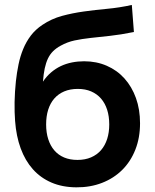

<svg xmlns="http://www.w3.org/2000/svg" viewBox="-20 -755 636 790"><path d="M293.8 15.8Q351.6 16.2 399.9 -2.6Q448.2 -21.4 482.9 -55.9Q517.6 -90.4 536.9 -139.2Q556.2 -188 556.2 -247.8Q556.2 -304.8 539.4 -351.5Q522.6 -398.2 492.2 -432.1Q461.8 -465.9 419.3 -484.4Q376.9 -502.9 326.1 -502.9Q300.5 -502.9 276.2 -498.1Q251.8 -493.2 230.3 -483.1Q208.8 -472.9 190.2 -457Q171.6 -441.2 156.7 -419Q159.1 -450.4 164 -473.5Q169 -496.6 177.2 -514Q185.5 -531.4 198.2 -544.1Q211 -556.8 229.3 -566.8Q256.7 -582.1 286.6 -588.5Q316.5 -594.8 352.2 -598.8Q387.9 -602.8 431.8 -607.4Q475.6 -612.1 531 -623.3L522.4 -734.6Q471.4 -723.4 421.5 -718.8Q371.7 -714.2 324.9 -707.7Q278.1 -701.2 234.9 -689.5Q191.8 -677.8 154.2 -652.5Q125.8 -633.5 106.7 -608.4Q87.7 -583.2 75.5 -553.5Q63.2 -523.8 56.3 -490.2Q49.3 -456.7 45.4 -420.8Q43.3 -400.2 41.8 -378.2Q40.3 -356.2 40 -335Q39.7 -313.8 40.2 -293.9Q40.8 -273.9 42.1 -257.2Q46.7 -194.9 65 -144.7Q83.4 -94.4 115.1 -58.8Q146.8 -23.2 191.6 -3.9Q236.4 15.4 293.8 15.8ZM298.8 -97Q267.9 -97 244 -107Q220 -117.1 203.6 -136.2Q187.2 -155.2 178.5 -182.3Q169.8 -209.3 169.8 -242.8Q169.8 -276.4 178.2 -303.4Q186.7 -330.3 203.2 -349.4Q219.8 -368.5 244.2 -378.9Q268.7 -389.2 300.2 -389.2Q331.2 -389.2 355.2 -378.8Q379.2 -368.4 395.8 -349.3Q412.3 -330.2 420.9 -303.3Q429.5 -276.3 429.5 -242.8Q429.5 -210.3 421 -183.5Q412.4 -156.6 395.9 -137.4Q379.3 -118.2 354.8 -107.6Q330.3 -97 298.8 -97Z"/></svg>

Font: Vela Sans GX ExtLt
Style: Regular
Weight: 200
Designer: Principal design: Mikhail Sharanda - project Manrope.
Design modification: Ravid Balaliev
Foundry: Mikhail Sharanda
Version: Version 1.001